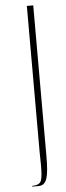

<svg xmlns="http://www.w3.org/2000/svg" viewBox="-61 -935 329 964"><g transform="rotate(-5 103.5 -453.0)"><path d="M92.8 0C136.7 0 145.5 -44.9 145.5 -149.4V-906.2H113.3V-170.9C113.3 -165 113.3 -143.6 114.3 -106.4V-97.7C114.3 -65.4 112.3 -42 107.4 -27.3C102.5 -11.7 87.9 -3.9 61.5 -3.9V0Z"/></g></svg>

Font: Caledo
Style: Light
Weight: 300
Designer: BSozoo
Foundry: BSozoo
Version: Version 002.000